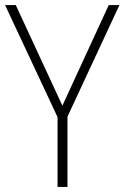

<svg xmlns="http://www.w3.org/2000/svg" viewBox="-20 -734 489 754"><path d="M225 -319 407 -714H449L245 -276V0H206V-274L0 -714H42Z"/></svg>

Font: Noto Sans Lao Looped SemiCondensed ExtraLight
Style: Regular
Weight: 200
Width: 4
Designer: Mark Frömberg, Ben Mitchell
Foundry: The Fontpad Ltd
Version: Version 1.002; ttfautohint (v1.8.4.7-5d5b)